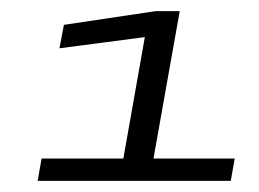

<svg xmlns="http://www.w3.org/2000/svg" viewBox="-20 -699 464 344"><path d="M47.5 -375H393.5L400.5 -415H255L302 -679H258.5L94.5 -654.5L86.5 -612.5L239.5 -632.5L201 -415H54.5Z"/></svg>

Font: Anybody Expanded
Style: Italic
Weight: 400
Width: 7
Italic angle: -10°
Version: Version 1.113;gftools[0.9.25]